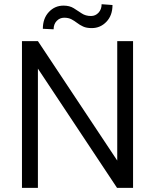

<svg xmlns="http://www.w3.org/2000/svg" viewBox="-20 -910 752 930"><path d="M624.5 -710.9V0H546.9L163.6 -577.6V0H86.4V-710.9H163.6L547.9 -132.3V-710.9ZM472.2 -889.6 524.9 -885.7Q524.9 -835.4 495.6 -804.7Q466.3 -773.9 424.3 -773.9Q398.9 -773.9 382.6 -781.5Q366.2 -789.1 353.3 -799.1Q340.3 -809.1 325.9 -816.7Q311.5 -824.2 291 -824.2Q269.5 -824.2 254.6 -808.6Q239.7 -793 239.7 -768.1L187.5 -770.5Q187.5 -820.8 216.6 -851.8Q245.6 -882.8 287.6 -882.8Q316.9 -882.8 336.9 -870.4Q356.9 -857.9 375.7 -845.2Q394.5 -832.5 420.9 -832.5Q442.4 -832.5 457.3 -848.6Q472.2 -864.7 472.2 -889.6Z"/></svg>

Font: Vazirmatn UI Light
Style: Regular
Weight: 300
Designer: Saber Rastikerdar
Foundry: Saber Rastikerdar
Version: Version 33.003